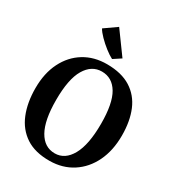

<svg xmlns="http://www.w3.org/2000/svg" viewBox="-235 -1151 1191 1302"><g transform="rotate(30 361.0 -500.5)"><path d="M356 11Q242 12 169.2 -36Q96.5 -84 61.5 -170Q26.5 -256 26.5 -369.5Q26.5 -486 69.8 -572.2Q113 -658.5 190 -705.5Q267 -752.5 368 -752Q481 -751.5 553.5 -706Q626 -660.5 660.8 -577.8Q695.5 -495 695.5 -382.5Q695.5 -265.5 652.8 -177.2Q610 -89 533.5 -39.5Q457 10 356 11ZM361.5 -691.5Q282 -691.5 235 -612.2Q188 -533 188 -369.5Q188 -211 233.2 -130.8Q278.5 -50.5 360 -50.5Q439.5 -50.5 486.2 -134.2Q533 -218 533 -381.5Q533 -540.5 488 -616Q443 -691.5 361.5 -691.5ZM377 -799.5Q351 -812.5 317.8 -838.5Q284.5 -864.5 256 -893.5Q227.5 -922.5 215 -945L310.5 -1012L437 -838L378.5 -799.5Z"/></g></svg>

Font: Merriweather
Style: Bold
Weight: 700
Designer: Eben Sorkin
Foundry: Eben Sorkin
Version: Version 2.100; ttfautohint (v1.7.19-72a1) -l 8 -r 50 -G 200 